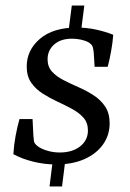

<svg xmlns="http://www.w3.org/2000/svg" viewBox="-20 -594 468 690"><path d="M181 -3Q140 -3 99.5 -13Q59 -23 28 -40Q30 -73 36 -105.5Q42 -138 50 -166H97L100 -106Q101 -97 102 -87Q103 -77 119 -66Q133 -57 153 -51.5Q173 -46 195 -46Q240 -46 268 -68Q296 -90 296 -125Q296 -153 280 -171Q264 -189 239 -202.5Q214 -216 186 -229Q158 -242 133 -258Q108 -274 92 -297Q76 -320 76 -355Q76 -414 123.5 -454.5Q171 -495 256 -495Q292 -495 326 -487.5Q360 -480 387 -469Q385 -442 379.5 -411Q374 -380 367 -354H320L317 -403Q316 -415 313.5 -424.5Q311 -434 298 -442Q287 -448 271 -451.5Q255 -455 239 -455Q198 -455 174.5 -434Q151 -413 151 -381Q151 -354 167 -336.5Q183 -319 208.5 -306Q234 -293 262.5 -280.5Q291 -268 316.5 -251.5Q342 -235 358 -211Q374 -187 374 -151Q374 -108 350 -74.5Q326 -41 283 -22Q240 -3 181 -3ZM158 76 170 -20H215L203 76ZM226 -480 238 -574H283L271 -480Z"/></svg>

Font: Yrsa
Style: Italic
Weight: 400
Italic angle: -7.10001°
Designer: Anna Giedrys (Yrsa+Rasa design), David Brezina (Yrsa art-direction, Rasa art-direction, design)
Foundry: Rosetta Type Foundry
Version: Version 2.004